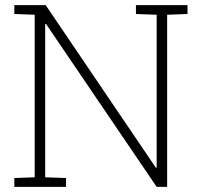

<svg xmlns="http://www.w3.org/2000/svg" viewBox="-20 -731 789 751"><path d="M36.1 0V-34.7L115.7 -37.6V-673.3L36.1 -676.3V-710.9H115.7H158.7L589.8 -74.7L592.8 -75.7V-673.3L511.7 -676.3V-710.9H633.8H713.4V-676.3L633.8 -673.3V0H592.8L159.7 -637.7L156.7 -636.7V-37.6L238.3 -34.7V0Z"/></svg>

Font: Roboto Slab ExtraLight
Style: Regular
Weight: 250
Designer: Google
Version: Version 2.000; ttfautohint (v1.8.1.43-b0c9)